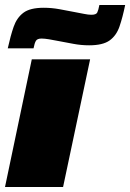

<svg xmlns="http://www.w3.org/2000/svg" viewBox="-22 -747 520 767"><path d="M-2 0 105 -510H338L230 0ZM9 -554Q20 -604 32.5 -640Q45 -676 71.5 -696Q98 -716 153 -716Q185 -716 217 -710Q249 -704 275 -699Q297 -695 314 -691.5Q331 -688 343 -688Q362 -688 366.5 -697Q371 -706 375 -727H478Q468 -678 455.5 -641.5Q443 -605 416 -585.5Q389 -566 334 -566Q302 -566 270.5 -572Q239 -578 212 -583Q192 -587 174 -590Q156 -593 144 -593Q127 -593 121.5 -584Q116 -575 112 -554Z"/></svg>

Font: Saira SemiExpanded Black
Style: Italic
Weight: 900
Width: 6
Italic angle: -12°
Designer: Hector Gatti with collaboration of the Omnibus-Type team
Foundry: Omnibus-Type
Version: Version 1.101